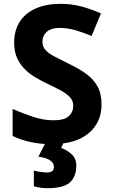

<svg xmlns="http://www.w3.org/2000/svg" viewBox="-20 -744 591 1004"><path d="M511 -198Q511 -103 442.5 -46.5Q374 10 248 10Q193 10 141.5 -1Q90 -12 46 -33V-174Q97 -152 151.5 -133.5Q206 -115 260 -115Q316 -115 339.5 -136.5Q363 -158 363 -191Q363 -218 344.5 -237Q326 -256 295 -272.5Q264 -289 224 -308Q199 -320 170 -336.5Q141 -353 114.5 -377.5Q88 -402 71 -437Q54 -472 54 -521Q54 -585 83.5 -630.5Q113 -676 167.5 -700Q222 -724 296 -724Q352 -724 402.5 -711Q453 -698 508 -674L459 -556Q410 -576 371 -587Q332 -598 291 -598Q248 -598 225 -578Q202 -558 202 -526Q202 -501 217 -483.5Q232 -466 262 -450Q292 -434 337 -412Q392 -386 430.5 -358Q469 -330 490 -292Q511 -254 511 -198ZM379 122Q379 178 346.5 209Q314 240 228 240Q206 240 188.5 237Q171 234 157 230V148Q171 152 191.5 155Q212 158 227 158Q241 158 251.5 151.5Q262 145 262 128Q262 110 244 96Q226 82 181 75L219 0H313L300 30Q330 40 354.5 62.5Q379 85 379 122Z"/></svg>

Font: Noto Sans Ol Chiki
Style: Regular
Weight: 400
Designer: Monotype Design Team, Lewis McGuffie
Foundry: Monotype Imaging Inc.
Version: Version 2.003